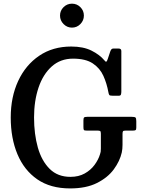

<svg xmlns="http://www.w3.org/2000/svg" viewBox="-20 -1015 774 1046"><path d="M454.5 -378.5H698Q713 -378.5 717.8 -375Q722.5 -371.5 722.5 -355V-320.5Q722.5 -309.5 719 -306.5Q715.5 -303.5 703.5 -303.5H664.5Q653 -303.5 650.2 -300Q647.5 -296.5 647.5 -285V-226.5Q647.5 -203 643.5 -184.5Q633 -137.5 600 -92.5Q567 -47.5 508.2 -18Q449.5 11.5 362 11.5Q255 11.5 183.2 -38Q111.5 -87.5 75 -174.8Q38.5 -262 38.5 -375Q38.5 -486.5 79 -573.8Q119.5 -661 193.5 -711.2Q267.5 -761.5 368 -761.5Q434 -761.5 478.5 -739.2Q523 -717 548.5 -686.5Q555 -677.5 559 -679.2Q563 -681 567 -693.5L580.5 -734Q583 -741 586.5 -745.8Q590 -750.5 597 -750.5H626.5Q641 -750.5 641 -737V-516.5Q641 -507.5 639 -500.5Q637 -493.5 627.5 -493.5H593Q578.5 -493.5 575.5 -497.5Q572.5 -501.5 570.5 -512.5Q562 -560 543.2 -601.8Q524.5 -643.5 485.5 -669.5Q446.5 -695.5 378 -695.5Q309.5 -695.5 262 -653Q214.5 -610.5 190 -538Q165.5 -465.5 165.5 -375Q165.5 -284.5 186.2 -211.2Q207 -138 250.8 -94.8Q294.5 -51.5 363.5 -51.5Q408.5 -51.5 441.2 -69.8Q474 -88 495 -116.5Q516 -145 525 -175Q527.5 -182 528.5 -188.2Q529.5 -194.5 529.5 -205V-286.5Q529.5 -298.5 525.8 -301Q522 -303.5 511 -303.5H453Q439.5 -303.5 437 -307Q434.5 -310.5 434.5 -323.5V-358.5Q434.5 -371.5 438.2 -375Q442 -378.5 454.5 -378.5ZM372 -864.5Q345.5 -864.5 326.2 -884Q307 -903.5 307 -930Q307 -957 326.2 -976Q345.5 -995 372 -995Q399 -995 418 -976Q437 -957 437 -930Q437 -903.5 418 -884Q399 -864.5 372 -864.5Z"/></svg>

Font: Besley* Narrow Medium
Style: Regular
Weight: 500
Width: 4
Designer: Owen Earl
Foundry: indestructible type*
Version: Version 3.000; ttfautohint (v1.8.3)